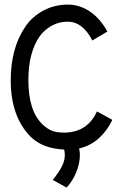

<svg xmlns="http://www.w3.org/2000/svg" viewBox="-20 -658 558 846"><path d="M277.8 -562.5Q238.8 -562.5 206.5 -543.9Q174.3 -525.4 154.8 -498Q105 -426.3 105 -305.2Q105 -168 168 -109.4Q189.9 -88.9 210.4 -81.3Q231 -73.7 261.7 -73.7H268.6Q366.2 -77.1 407.2 -167L475.1 -129.9Q452.1 -81.5 415 -48.3Q377.9 -15.1 328.6 -3.9Q332 12.2 332 24.9Q332 61.5 315.9 101.1Q299.8 140.6 273.4 168.5L212.4 134.8Q240.7 99.6 253.2 74.2Q265.6 48.8 265.6 25.9Q265.6 13.7 262.7 1Q167.5 -3.4 114.7 -55.7Q27.3 -144.5 27.3 -304.2Q27.3 -446.8 92.3 -541.5Q120.6 -583.5 169.7 -610.6Q218.8 -637.7 279.3 -637.7Q331.1 -637.7 376.2 -607.2Q421.4 -576.7 453.1 -519L386.7 -479.5Q344.7 -562.5 277.8 -562.5Z"/></svg>

Font: Fantasque Sans Mono
Style: Regular
Weight: 400
Monospace: yes
Designer: Jany Belluz
Version: Version 1.8.0 ; ttfautohint (v1.8.2)